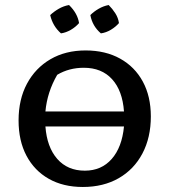

<svg xmlns="http://www.w3.org/2000/svg" viewBox="-20 -736 675 765"><path d="M255 -716Q289 -683 295 -644Q281 -628 262 -617Q243 -606 223 -603Q190 -632 180 -676Q195 -690 214 -701Q233 -712 255 -716ZM413 -716Q428 -701 439.5 -683Q451 -665 454 -644Q441 -629 422 -617.5Q403 -606 382 -603Q348 -632 340 -676Q354 -690 373 -701Q392 -712 413 -716ZM310 9Q232 9 174.5 -23.5Q117 -56 85.5 -115.5Q54 -175 54 -256Q54 -340 87.5 -402.5Q121 -465 181 -500Q241 -535 321 -535Q400 -535 458.5 -502.5Q517 -470 549 -411Q581 -352 581 -272Q581 -188 547.5 -124.5Q514 -61 453 -26Q392 9 310 9ZM208 -438Q168 -369 161 -292H474Q468 -375 426.5 -420.5Q385 -466 314 -466Q255 -466 208 -438ZM318 -56Q384 -56 425 -102.5Q466 -149 474 -232H161Q167 -150 208 -103Q249 -56 318 -56Z"/></svg>

Font: Piazzolla SC Medium
Style: Regular
Weight: 500
Designer: Juan Pablo del Peral
Foundry: Huerta Tipografica
Version: Version 1.330